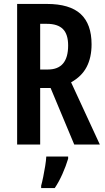

<svg xmlns="http://www.w3.org/2000/svg" viewBox="-20 -734 533 975"><path d="M218 -714Q334 -714 389.5 -663Q445 -612 445 -509Q445 -442 420 -394Q395 -346 341 -316L487 0H357L237 -287H184V0H67V-714ZM218 -613H184V-381H223Q326 -381 326 -503Q326 -560 299.5 -586.5Q273 -613 218 -613ZM326 72Q315 109 297 149.5Q279 190 258 221H189V209Q194 191 199.5 164Q205 137 209.5 109Q214 81 215 61H326Z"/></svg>

Font: Noto Sans Devanagari UI ExtraCondensed SemiBold
Style: Regular
Weight: 600
Width: 2
Designer: Jelle Bosma - Monotype Design Team
Foundry: Monotype Imaging Inc.
Version: Version 2.004; ttfautohint (v1.8.4.7-5d5b)